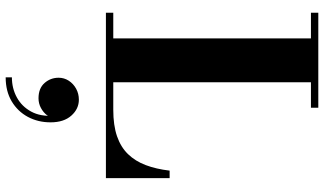

<svg xmlns="http://www.w3.org/2000/svg" viewBox="-253 -537 1144 678"><g transform="rotate(90 319.0 -198.0)"><path d="M25 0V-26H115.5V-724H25V-750H360.5V-724H270.5V-26H367.5Q422.5 -26 461 -39.2Q499.5 -52.5 524.2 -78Q549 -103.5 563 -140.5Q577 -177.5 582.5 -225H609V0ZM253 354V332Q292 332 324 314.5Q356 297 374 264Q392 231 388.5 184H395.5Q396 196 386.5 208.5Q377 221 361.2 229.5Q345.5 238 327 238Q292 238 273.2 216.8Q254.5 195.5 254.5 167Q254.5 147.5 265 131.2Q275.5 115 293.2 105.2Q311 95.5 332 95.5Q364.5 95.5 388.2 122Q412 148.5 412 195.5Q412 239.5 392.8 275.5Q373.5 311.5 337.8 332.8Q302 354 253 354Z"/></g></svg>

Font: Bodoni Moda SC 9pt
Style: Bold
Weight: 700
Designer: Owen Earl
Foundry: indestructible type
Version: Version 2.005